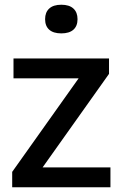

<svg xmlns="http://www.w3.org/2000/svg" viewBox="-20 -791 512 811"><path d="M160 -84H446.5V0H31.5V-65L312 -460H37V-544H440.5V-479ZM170.5 -710Q170.5 -739 188 -755Q205.5 -771 239 -771Q272.5 -771 290 -755Q307.5 -739 307.5 -710Q307.5 -681 290 -665.5Q272.5 -650 239 -650Q205.5 -650 188 -665.5Q170.5 -681 170.5 -710Z"/></svg>

Font: Encode Sans Medium
Style: Regular
Weight: 500
Designer: Multiple Designers
Foundry: Impallari Type
Version: Version 2.000